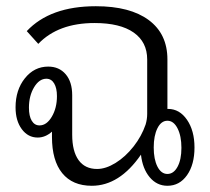

<svg xmlns="http://www.w3.org/2000/svg" viewBox="-20 -587 675 617"><path d="M605 -113Q605 -58 581 -24Q557 10 518 10Q484 10 461 -17.5Q438 -45 433 -90Q364 10 275 10Q213 10 180 -30.5Q147 -71 147 -147V-164Q126 -145 101 -145Q70 -145 50 -172Q30 -199 30 -242Q30 -298 60 -335.5Q90 -373 135 -373Q170 -373 191 -348.5Q212 -324 212 -281V-154Q212 -101 232.5 -72.5Q253 -44 292 -44Q320 -44 351.5 -63.5Q383 -83 409 -116Q435 -149 448 -187Q453 -204 453 -221V-396Q453 -452 409.5 -482.5Q366 -513 284 -513Q167 -513 103 -446L66 -487Q141 -567 288 -567Q398 -567 458 -522.5Q518 -478 518 -396V-237H520Q557 -237 581 -202Q605 -167 605 -113ZM163 -278Q163 -304 154 -319Q145 -334 129 -334Q106 -334 89.5 -306.5Q73 -279 73 -241Q73 -214 82 -199Q91 -184 107 -184Q130 -184 146.5 -212Q163 -240 163 -278ZM563 -112Q563 -150 550.5 -174.5Q538 -199 518 -199Q498 -199 486 -175Q474 -151 474 -113Q474 -75 486 -51.5Q498 -28 518 -28Q538 -28 550.5 -51Q563 -74 563 -112Z"/></svg>

Font: KoHo
Style: Regular
Weight: 400
Version: Version 1.000; ttfautohint (v1.6)